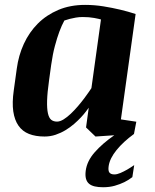

<svg xmlns="http://www.w3.org/2000/svg" viewBox="-20 -561 647 804"><path d="M541 0Q496.1 32.7 468 67.4Q439.9 102.1 435.1 133.8Q432.1 153.8 438.2 161.6Q444.3 169.4 459 169.4Q470.2 169.4 484.4 163.3Q498.5 157.2 512.5 149.2Q526.4 141.1 542 130.4L534.2 180.7Q518.6 192.9 500.7 201.7Q482.9 210.4 460.7 216.8Q438.5 223.1 411.6 223.1Q392.1 223.1 377.2 219.7Q362.3 216.3 353 208.5Q343.8 200.7 340.1 187.5Q336.4 174.3 338.9 154.3Q344.2 113.3 376.5 76.7Q408.7 40 458.5 5.4L379.9 10.7L340.3 -27.3L351.6 -109.9Q348.1 -105 339.8 -94Q331.5 -83 319.1 -69.6Q306.6 -56.2 290.3 -42Q273.9 -27.8 254.6 -16.1Q235.4 -4.4 213.1 3.2Q190.9 10.7 166.5 10.7Q128.9 10.7 101.3 -0.2Q73.7 -11.2 57.4 -34.7Q41 -58.1 35.6 -94.5Q30.3 -130.9 37.6 -182.1L50.3 -273.9Q57.6 -328.6 79.8 -377.2Q102.1 -425.8 138.4 -462.2Q174.8 -498.5 224.4 -519.5Q273.9 -540.5 336.4 -540.5Q375.5 -540.5 413.1 -534.4Q450.7 -528.3 483.4 -520.5Q516.1 -512.7 547.9 -502.4L486.3 -61L550.8 -51.3ZM185.5 -225.1Q178.2 -173.3 177.2 -139.6Q176.3 -106 180.7 -86.4Q185.1 -66.9 194.6 -59.3Q204.1 -51.8 218.8 -51.8Q231.4 -51.8 246.3 -61Q261.2 -70.3 276.4 -84.7Q291.5 -99.1 306.2 -116.2Q320.8 -133.3 332.5 -148.9Q344.2 -164.6 352.3 -176.3Q360.4 -188 362.8 -191.9L402.8 -479.5Q395 -481.9 374.3 -485.8Q353.5 -489.7 326.2 -489.7Q311 -489.7 297.4 -487.3Q283.7 -484.9 272 -481.9Q260.3 -479 249.5 -475.1Q238.3 -454.6 228.8 -429Q219.2 -403.3 210 -368.9Q200.7 -334.5 194.3 -289.1Z"/></svg>

Font: Noticia Text
Style: Bold Italic
Weight: 700
Italic angle: -8°
Designer: JM Sole
Foundry: JM Sole
Version: Version 1.003